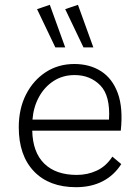

<svg xmlns="http://www.w3.org/2000/svg" viewBox="-20 -770 573 798"><path d="M296 8Q184 8 121 -58Q58 -124 58 -241Q58 -318 88 -377Q118 -436 170 -470Q222 -504 289 -504Q353 -504 400 -474Q447 -444 469.5 -383Q492 -322 482 -227H114Q116 -137 164 -90Q212 -43 299 -43Q344 -43 382.5 -61Q421 -79 447 -119L484 -88Q454 -41 406.5 -16.5Q359 8 296 8ZM290 -458Q241 -458 203 -433.5Q165 -409 142 -367Q119 -325 115 -273H433Q439 -372 397 -415Q355 -458 290 -458ZM327 -573 251 -732 304 -750 368 -573ZM210 -573 134 -732 187 -750 251 -573Z"/></svg>

Font: Livvic Light
Style: Regular
Weight: 300
Designer: Jacques Le Bailly, Baron von Fonthausen
Version: Version 1.001; ttfautohint (v1.8.2)